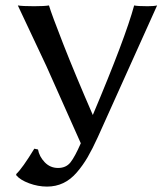

<svg xmlns="http://www.w3.org/2000/svg" viewBox="-20 -668 620 710"><path d="M120.6 -115.2Q125 -89.4 145.3 -68.1Q165.5 -46.9 194.8 -46.9Q224.1 -46.9 240.5 -67.4Q256.8 -87.9 278.8 -138.2L151.4 -423.8L45.9 -647.9Q63 -645 106 -645Q144 -645 161.1 -647.9Q170.4 -616.2 214.1 -504.6Q257.8 -393.1 323.2 -242.7Q443.8 -528.3 476.1 -647.9Q488.3 -645 525.9 -645Q548.8 -645 561 -647.9L341.8 -161.1Q321.8 -117.2 304.2 -86.9Q286.6 -56.6 263.9 -30.3Q241.2 -3.9 213.9 9Q186.5 22 153.8 22Q120.6 22 87.6 9.8Q54.7 -2.4 40 -20V-24.4Q62.5 -45.4 106.9 -118.2Z"/></svg>

Font: Linux Biolinum G
Style: Regular
Weight: 400
Designer: Philipp H. Poll
Foundry: Philipp H. Poll
Version: Version 1.1.0 ; ttfautohint (v1.6)